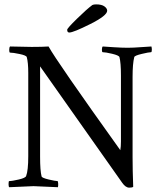

<svg xmlns="http://www.w3.org/2000/svg" viewBox="-20 -861 744 886"><path d="M538.1 -511.7Q538.1 -571.3 531.2 -597.7Q528.3 -605.5 497.6 -612.8Q466.8 -620.1 454.1 -620.1Q450.2 -620.1 450.2 -631.3Q450.2 -642.6 454.1 -646.5Q466.8 -645.5 504.9 -643.1Q543 -640.6 569.3 -640.6Q594.7 -640.6 633.3 -643.6Q671.9 -646.5 678.7 -646.5Q680.7 -640.6 680.7 -631.8Q680.7 -620.1 676.8 -620.1Q667 -620.1 634.3 -612.3Q601.6 -604.5 599.6 -597.7Q591.8 -567.4 591.8 -506.8V-135.7Q591.8 -75.2 594.7 1Q590.8 4.9 576.2 4.9Q559.6 4.9 543.9 -17.6L165 -554.7V-137.7Q165 -73.2 171.9 -46.9Q173.8 -40 204.6 -32.7Q235.4 -25.4 245.1 -25.4Q248 -25.4 248.5 -13.7Q249 -2 247.1 2.9Q149.4 -2 134.8 -2L22.5 2.9Q19.5 0 19.5 -11.7Q19.5 -25.4 22.5 -25.4Q36.1 -25.4 66.9 -32.7Q97.7 -40 100.6 -48.8Q110.4 -74.2 110.4 -140.6V-524.4Q110.4 -572.3 103.5 -597.7Q100.6 -605.5 70.3 -611.8Q40 -618.2 26.4 -618.2Q22.5 -618.2 22.5 -630.4Q22.5 -642.6 26.4 -646.5Q102.5 -644.5 126 -644.5Q176.8 -644.5 204.1 -646.5Q240.2 -580.1 535.2 -168Q538.1 -184.6 538.1 -208ZM290 -723.6Q290 -730.5 335 -774.4Q379.9 -818.4 406.2 -837.9Q412.1 -840.8 423.8 -840.8Q449.2 -840.8 461.9 -831.5Q474.6 -822.3 474.6 -811.5Q474.6 -789.1 396.5 -750Q318.4 -710.9 299.8 -710.9Q290 -710.9 290 -723.6Z"/></svg>

Font: Crimson Text
Style: Regular
Weight: 400
Version: Version 0.13